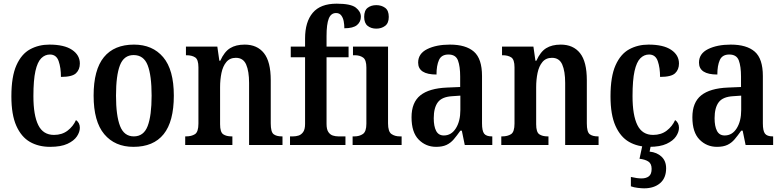

<svg xmlns="http://www.w3.org/2000/svg" viewBox="-20 -790 4262 1046"><path d="M253 10Q190 10 143 -17Q96 -44 69 -104.5Q42 -165 42 -265Q42 -373 69.5 -434.5Q97 -496 144 -521.5Q191 -547 249 -547Q330 -547 372.5 -518.5Q415 -490 415 -444Q415 -411 394 -391Q373 -371 312 -371Q312 -421 299.5 -457Q287 -493 252 -493Q225 -493 204.5 -472.5Q184 -452 173 -403Q162 -354 162 -266Q162 -162 188.5 -108.5Q215 -55 274 -55Q318 -55 348.5 -78.5Q379 -102 394 -136Q415 -121 415 -94Q415 -71 399 -47Q383 -23 347.5 -6.5Q312 10 253 10Z M707 10Q606 10 548 -59Q490 -128 490 -269Q490 -410 546 -478.5Q602 -547 710 -547Q811 -547 869 -478.5Q927 -410 927 -269Q927 -128 871.5 -59Q816 10 707 10ZM709 -47Q763 -47 784.5 -103.5Q806 -160 806 -269Q806 -379 784.5 -434.5Q763 -490 708 -490Q655 -490 633.5 -434.5Q612 -379 612 -269Q612 -160 634 -103.5Q656 -47 709 -47Z M989 0V-47H994Q1023 -47 1042 -59Q1061 -71 1061 -117V-423Q1061 -466 1043 -477.5Q1025 -489 997 -489H993V-536H1164L1175 -459H1180Q1202 -508 1233.5 -527.5Q1265 -547 1313 -547Q1381 -547 1418 -500.5Q1455 -454 1455 -353V-118Q1455 -71 1470.5 -59Q1486 -47 1515 -47H1519V0H1337V-338Q1337 -402 1321 -438.5Q1305 -475 1265 -475Q1232 -475 1213 -452Q1194 -429 1186.5 -392.5Q1179 -356 1179 -315V-113Q1179 -70 1196 -58.5Q1213 -47 1241 -47H1246V0Z M1560 0V-47H1577Q1592 -47 1606.5 -51.5Q1621 -56 1631.5 -70.5Q1642 -85 1642 -115V-478H1564V-536H1642V-580Q1642 -671 1684 -720.5Q1726 -770 1814 -770Q1891 -770 1918.5 -748.5Q1946 -727 1946 -699Q1946 -671 1925 -653.5Q1904 -636 1856 -636Q1856 -655 1852.5 -674Q1849 -693 1839 -706Q1829 -719 1811 -719Q1783 -719 1771 -688.5Q1759 -658 1759 -594V-536H1879V-478H1759V-115Q1759 -85 1769 -70.5Q1779 -56 1793.5 -51.5Q1808 -47 1823 -47H1862V0Z M2030 -634Q2002 -634 1983 -649Q1964 -664 1964 -698Q1964 -733 1983 -747.5Q2002 -762 2030 -762Q2058 -762 2078 -747.5Q2098 -733 2098 -698Q2098 -664 2078 -649Q2058 -634 2030 -634ZM1901 0V-47H1911Q1938 -47 1957 -60Q1976 -73 1976 -116V-422Q1976 -464 1958 -476.5Q1940 -489 1914 -489H1903V-536H2094V-118Q2094 -73 2112.5 -60Q2131 -47 2158 -47H2168V0Z M2356 10Q2300 10 2261 -29.5Q2222 -69 2222 -151Q2222 -232 2270 -270.5Q2318 -309 2416 -313L2487 -316V-373Q2487 -428 2475 -460.5Q2463 -493 2423 -493Q2385 -493 2371.5 -463Q2358 -433 2358 -384Q2258 -384 2258 -449Q2258 -498 2307.5 -522.5Q2357 -547 2431 -547Q2518 -547 2562 -508.5Q2606 -470 2606 -376V-118Q2606 -77 2617.5 -62Q2629 -47 2659 -47H2662V0H2512L2496 -78H2488Q2469 -51 2452 -31Q2435 -11 2412.5 -0.5Q2390 10 2356 10ZM2398 -52Q2439 -52 2463.5 -91Q2488 -130 2488 -191V-269L2445 -266Q2388 -263 2365.5 -233Q2343 -203 2343 -146Q2343 -102 2356 -77Q2369 -52 2398 -52Z M2711 0V-47H2716Q2745 -47 2764 -59Q2783 -71 2783 -117V-423Q2783 -466 2765 -477.5Q2747 -489 2719 -489H2715V-536H2886L2897 -459H2902Q2924 -508 2955.5 -527.5Q2987 -547 3035 -547Q3103 -547 3140 -500.5Q3177 -454 3177 -353V-118Q3177 -71 3192.5 -59Q3208 -47 3237 -47H3241V0H3059V-338Q3059 -402 3043 -438.5Q3027 -475 2987 -475Q2954 -475 2935 -452Q2916 -429 2908.5 -392.5Q2901 -356 2901 -315V-113Q2901 -70 2918 -58.5Q2935 -47 2963 -47H2968V0Z M3517 10Q3454 10 3407 -17Q3360 -44 3333 -104.5Q3306 -165 3306 -265Q3306 -373 3333.5 -434.5Q3361 -496 3408 -521.5Q3455 -547 3513 -547Q3594 -547 3636.5 -518.5Q3679 -490 3679 -444Q3679 -411 3658 -391Q3637 -371 3576 -371Q3576 -421 3563.5 -457Q3551 -493 3516 -493Q3489 -493 3468.5 -472.5Q3448 -452 3437 -403Q3426 -354 3426 -266Q3426 -162 3452.5 -108.5Q3479 -55 3538 -55Q3582 -55 3612.5 -78.5Q3643 -102 3658 -136Q3679 -121 3679 -94Q3679 -71 3663 -47Q3647 -23 3611.5 -6.5Q3576 10 3517 10ZM3489 236Q3476 236 3454.5 233.5Q3433 231 3417 225V174Q3451 182 3475 182Q3500 182 3515 170.5Q3530 159 3530 130Q3530 101 3511.5 89.5Q3493 78 3464 75L3482 -9H3528L3519 36Q3559 40 3584 63.5Q3609 87 3609 127Q3609 180 3576 208Q3543 236 3489 236Z M3886 10Q3830 10 3791 -29.5Q3752 -69 3752 -151Q3752 -232 3800 -270.5Q3848 -309 3946 -313L4017 -316V-373Q4017 -428 4005 -460.5Q3993 -493 3953 -493Q3915 -493 3901.5 -463Q3888 -433 3888 -384Q3788 -384 3788 -449Q3788 -498 3837.5 -522.5Q3887 -547 3961 -547Q4048 -547 4092 -508.5Q4136 -470 4136 -376V-118Q4136 -77 4147.5 -62Q4159 -47 4189 -47H4192V0H4042L4026 -78H4018Q3999 -51 3982 -31Q3965 -11 3942.5 -0.5Q3920 10 3886 10ZM3928 -52Q3969 -52 3993.5 -91Q4018 -130 4018 -191V-269L3975 -266Q3918 -263 3895.5 -233Q3873 -203 3873 -146Q3873 -102 3886 -77Q3899 -52 3928 -52Z"/></svg>

Font: Noto Serif Thai Condensed SemiBold
Style: Regular
Weight: 600
Width: 3
Designer: Monotype Design Team
Foundry: Monotype Imaging Inc.
Version: Version 2.002; ttfautohint (v1.8.4.7-5d5b)